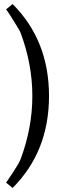

<svg xmlns="http://www.w3.org/2000/svg" viewBox="-20 -789 311 944"><path d="M80 -631Q76 -640 58.5 -668Q41 -696 26 -720L10 -743L42 -769Q221 -590 221 -317Q221 -44 42 135L10 109Q72 18 80 -3Q139 -159 139 -317Q139 -475 80 -631Z"/></svg>

Font: Andada
Style: Regular
Weight: 400
Designer: Carolina Giovagnoli
Foundry: Carolina Giovagnoli
Version: Version 1.003